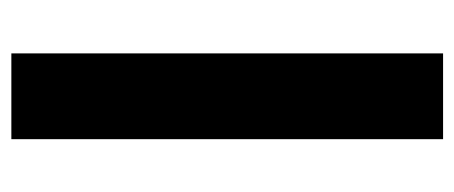

<svg xmlns="http://www.w3.org/2000/svg" viewBox="-251 -549 800 338"><g transform="rotate(-90 149.0 -380.0)"><path d="M224 0H73V-760H224Z"/></g></svg>

Font: Noto Sans Meetei Mayek
Style: Bold
Weight: 700
Designer: Monotype Design Team and Neelakash Kshetrimayum
Foundry: Monotype Imaging Inc.
Version: Version 2.002; ttfautohint (v1.8.4.7-5d5b)